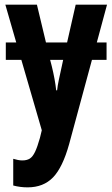

<svg xmlns="http://www.w3.org/2000/svg" viewBox="-20 -567 484 827"><path d="M3 -547H139L178 -384H269L306 -547H441L397 -384H439V-309H376L278 53Q250 154 208.5 197Q167 240 99 240Q83 240 67.5 238Q52 236 37 232V117Q47 120 57 122Q67 124 76 124Q96 124 108.5 116Q121 108 131 87Q141 66 152 27L160 -6L72 -309H5V-384H50ZM222 -178H226Q228 -198 233.5 -223.5Q239 -249 246 -281L252 -309H196L203 -282Q217 -225 222 -178Z"/></svg>

Font: Noto Sans ExtraCondensed
Style: Bold
Weight: 700
Width: 2
Designer: Monotype Design Team
Foundry: Monotype Imaging Inc.
Version: Version 2.013; ttfautohint (v1.8.4.7-5d5b)